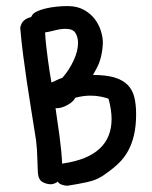

<svg xmlns="http://www.w3.org/2000/svg" viewBox="-20 -594 497 626"><path d="M81.1 -538.1 84 -543Q87.9 -550.8 100.1 -556.6Q112.3 -562.5 128.9 -566.4Q145.5 -570.3 164.1 -572.3Q182.6 -574.2 200.2 -574.2Q231.4 -574.2 253.4 -562Q275.4 -549.8 289.1 -531.7Q302.7 -513.7 309.1 -492.7Q315.4 -471.7 315.4 -454.1Q314.5 -431.6 309.6 -410.2Q304.7 -388.7 293.9 -369.1L283.2 -349.6Q326.2 -349.6 353.5 -341.3Q380.9 -333 396.5 -316.9Q412.1 -300.8 418 -276.9Q423.8 -252.9 423.8 -221.7Q423.8 -183.6 417 -154.3Q410.2 -125 397.9 -102.5Q385.7 -80.1 367.7 -62.5Q349.6 -44.9 327.1 -29.3Q299.8 -7.8 265.6 -0.5Q231.4 6.8 199.2 11.7Q178.7 9.8 170.9 2L168.9 -2Q158.2 5.9 146.5 6.8Q131.8 6.8 118.7 -0.5Q105.5 -7.8 103.5 -30.3L100.6 -104.5L97.7 -135.7Q88.9 -192.4 81.1 -240.2Q73.2 -288.1 66.9 -331.5Q60.5 -375 55.2 -416.5Q49.8 -458 45.9 -503.9Q49.8 -521.5 60.1 -528.8Q70.3 -536.1 81.1 -538.1ZM225.6 -275.4Q218.8 -261.7 199.7 -251.5Q180.7 -241.2 165 -241.2H161.1L173.8 -152.3Q180.7 -100.6 182.6 -61.5V-60.5H183.6Q185.5 -60.5 188.5 -61.5Q343.8 -85 343.8 -206.1Q343.8 -220.7 341.3 -237.3Q338.9 -253.9 334 -271.5L333 -272.5Q325.2 -275.4 309.6 -278.8Q293.9 -282.2 274.4 -282.2Q252 -282.2 225.6 -275.4ZM147.5 -326.2V-325.2Q149.4 -325.2 162.1 -331.5Q174.8 -337.9 182.6 -339.8L185.5 -342.8Q205.1 -365.2 219.7 -396Q234.4 -426.8 234.4 -454.1Q234.4 -472.7 226.1 -486.3Q217.8 -500 193.4 -500Q177.7 -500 159.2 -495.1Q140.6 -490.2 127 -488.3Q127.9 -468.8 130.4 -446.8Q132.8 -424.8 135.7 -403.3Q138.7 -381.8 141.6 -361.8Q144.5 -341.8 147.5 -326.2Z"/></svg>

Font: Single Day
Style: Regular
Weight: 400
Designer: DXKorea
Foundry: DXKorea
Version: Version 1.00